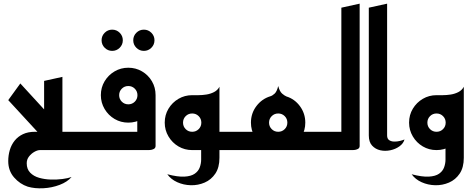

<svg xmlns="http://www.w3.org/2000/svg" viewBox="-20 -820 2579 1049"><path d="M132 200Q89 186 57 149.5Q25 113 25 60Q25 29 33.5 0Q42 -29 60 -51.5Q78 -74 105.5 -87Q133 -100 171 -100H450V0H198Q185 0 168 9.5Q151 19 138.5 35Q126 51 126 72Q126 104 145 123.5Q164 143 194 151.5Q224 160 257.5 161Q291 162 321.5 158Q352 154 371 147Q348 174 306 190Q264 206 217 208.5Q170 211 132 200ZM234 -46 25 -273 91 -364 314 -121ZM221 -50V-378L321 -400V-50Z M766 -542Q742 -542 725 -559Q708 -576 708 -600Q708 -624 725 -641Q742 -658 766 -658Q790 -658 807 -641Q824 -624 824 -600Q824 -576 807 -559Q790 -542 766 -542ZM593 -542Q569 -542 552 -559Q535 -576 535 -600Q535 -624 552 -641Q569 -658 593 -658Q617 -658 634 -641Q651 -624 651 -600Q651 -576 634 -559Q617 -542 593 -542Z M410 0V-100H730V-228L830 -300V-23Q830 -11 820 -6Q810 -1 800 -0.5Q790 0 790 0ZM681 -150Q640 -150 606 -170Q572 -190 551.5 -224.5Q531 -259 531 -300Q531 -342 551.5 -376Q572 -410 606 -430Q640 -450 681 -450Q722 -450 756 -430Q790 -410 810 -376Q830 -342 830 -300Q830 -259 810 -224.5Q790 -190 756 -170Q722 -150 681 -150ZM681 -250Q702 -250 716.5 -264.5Q731 -279 731 -300Q731 -321 716.5 -335.5Q702 -350 681 -350Q660 -350 645.5 -335.5Q631 -321 631 -300Q631 -279 645.5 -264.5Q660 -250 681 -250Z M1028 0 1078 -100H1275V0ZM894 132Q951 147 987.5 145Q1024 143 1044 129Q1064 115 1071.5 94Q1079 73 1079 52V-128L1179 -150V42Q1179 95 1156.5 128.5Q1134 162 1098 177.5Q1062 193 1022.5 192Q983 191 948.5 175.5Q914 160 894 132ZM1179 -150 1030 -300Q1043 -300 1064 -300Q1085 -300 1107.5 -303.5Q1130 -307 1149.5 -317Q1169 -327 1179 -346ZM1030 0Q989 0 955 -20Q921 -40 900.5 -74.5Q880 -109 880 -150Q880 -192 900.5 -226Q921 -260 955 -280Q989 -300 1030 -300Q1071 -300 1105 -280Q1139 -260 1159 -226Q1179 -192 1179 -150Q1179 -109 1159 -74.5Q1139 -40 1105 -20Q1071 0 1030 0ZM1030 -100Q1051 -100 1065.5 -114.5Q1080 -129 1080 -150Q1080 -171 1065.5 -185.5Q1051 -200 1030 -200Q1009 -200 994.5 -185.5Q980 -171 980 -150Q980 -129 994.5 -114.5Q1009 -100 1030 -100Z M1235 0V-100H1435L1500 0ZM1500 0 1565 -100H1765V0ZM1500 0Q1459 0 1425 -20Q1391 -40 1371 -74.5Q1351 -109 1351 -150Q1351 -201 1381 -240.5Q1411 -280 1457 -294Q1468 -297 1480.5 -308.5Q1493 -320 1500 -350Q1508 -320 1521.5 -308.5Q1535 -297 1545 -293Q1590 -279 1619 -239.5Q1648 -200 1648 -150Q1648 -109 1628 -74.5Q1608 -40 1574.5 -20Q1541 0 1500 0ZM1500 -100Q1521 -100 1535.5 -114.5Q1550 -129 1550 -150Q1550 -171 1535.5 -185.5Q1521 -200 1500 -200Q1479 -200 1464.5 -185.5Q1450 -171 1450 -150Q1450 -129 1464.5 -114.5Q1479 -100 1500 -100Z M1725 0V-100H1845V-778L1945 -800V-23Q1945 -11 1935 -6Q1925 -1 1915 -0.5Q1905 0 1905 0Z M2190 -58Q2184 -36 2162.5 -20.5Q2141 -5 2112.5 1Q2084 7 2057.5 1Q2031 -5 2013 -24.5Q1995 -44 1995 -80V-778L2095 -800V-80Q2095 -62 2106 -54.5Q2117 -47 2133 -46.5Q2149 -46 2165 -50Q2181 -54 2190 -58Z M2229 132Q2286 147 2322.5 145Q2359 143 2379 129Q2399 115 2406.5 94Q2414 73 2414 52V-128L2514 -150V42Q2514 95 2491.5 128.5Q2469 162 2433 177.5Q2397 193 2357.5 192Q2318 191 2283.5 175.5Q2249 160 2229 132ZM2514 -150 2365 -300Q2378 -300 2399 -300Q2420 -300 2442.5 -303.5Q2465 -307 2484.5 -317Q2504 -327 2514 -346ZM2365 0Q2324 0 2290 -20Q2256 -40 2235.5 -74.5Q2215 -109 2215 -150Q2215 -192 2235.5 -226Q2256 -260 2290 -280Q2324 -300 2365 -300Q2406 -300 2440 -280Q2474 -260 2494 -226Q2514 -192 2514 -150Q2514 -109 2494 -74.5Q2474 -40 2440 -20Q2406 0 2365 0ZM2365 -100Q2386 -100 2400.5 -114.5Q2415 -129 2415 -150Q2415 -171 2400.5 -185.5Q2386 -200 2365 -200Q2344 -200 2329.5 -185.5Q2315 -171 2315 -150Q2315 -129 2329.5 -114.5Q2344 -100 2365 -100Z"/></svg>

Font: Reem Kufi Fun
Style: Regular
Weight: 400
Designer: Khaled Hosny
Version: Version 1.005